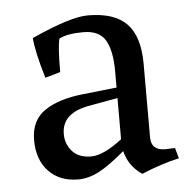

<svg xmlns="http://www.w3.org/2000/svg" viewBox="-40 -473 536 529"><g transform="rotate(-5 227.5 -208.0)"><path d="M283 -84V-198L206 -184Q127 -171 127 -112Q127 -84 145 -64Q163 -44 197 -44Q231 -44 283 -84ZM363 -286V-82Q363 -46 402 -46L429 -47L437 -18Q388 -7 333 16Q296 -9 286 -51Q241 -13 212.5 1.5Q184 16 156 16Q105 16 74.5 -16Q44 -48 44 -102.5Q44 -157 83 -183.5Q122 -210 191 -217L283 -227V-272Q283 -329 266 -358Q249 -387 204.5 -387Q160 -387 138 -375Q132 -354 132 -283L90 -271Q68 -344 65 -383Q173 -432 221 -432Q295 -432 329 -396.5Q363 -361 363 -286Z"/></g></svg>

Font: Buenard
Style: Regular
Weight: 400
Designer: Gustavo Ibarra
Foundry: FontFuror
Version: Version 1.001 2011